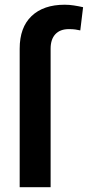

<svg xmlns="http://www.w3.org/2000/svg" viewBox="-20 -780 366 800"><path d="M190.9 0H62V-577.1Q62 -666 111.6 -713.1Q161.1 -760.3 249.5 -760.3Q269 -760.3 287.8 -757.3Q306.6 -754.4 326.2 -750L314.5 -653.3Q304.2 -655.8 293.5 -657.2Q282.7 -658.7 267.1 -658.7Q230.5 -658.7 210.7 -637.5Q190.9 -616.2 190.9 -577.1Z"/></svg>

Font: Vazirmatn RD SemiBold
Style: Regular
Weight: 600
Designer: Saber Rastikerdar
Foundry: Saber Rastikerdar
Version: Version 32.102